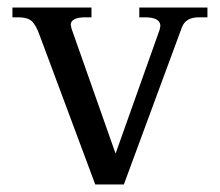

<svg xmlns="http://www.w3.org/2000/svg" viewBox="-20 -490 585 510"><path d="M85 -397Q75 -425 63.5 -434.5Q52 -444 29 -444H13V-470H223V-444H207Q168 -444 168 -424Q168 -422 170 -414L287 -82L404 -411Q406 -419 406 -421Q406 -444 365 -444H350V-470H531V-444H508Q473 -444 463 -417L309 0H233Z"/></svg>

Font: TavirajRegular
Style: Regular
Weight: 400
Designer: Katatrad Team
Foundry: CadsonDemak
Version: Version 1.000